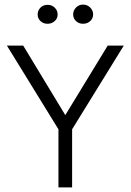

<svg xmlns="http://www.w3.org/2000/svg" viewBox="-20 -816 570 836"><path d="M10 -617.5H81L273.5 -299.5H255L449 -617.5H519L294 -253V0H234.5V-253ZM341.5 -712.5Q323.5 -712.5 311 -724.2Q298.5 -736 298.5 -753Q298.5 -770.5 311 -783.2Q323.5 -796 341.5 -796Q360 -796 372.8 -783.2Q385.5 -770.5 385.5 -753Q385.5 -736 372.8 -724.2Q360 -712.5 341.5 -712.5ZM187 -712.5Q168.5 -712.5 156.2 -724.2Q144 -736 144 -752.5Q144 -770.5 156.2 -782.8Q168.5 -795 187 -795Q205.5 -795 218.2 -782.8Q231 -770.5 231 -752.5Q231 -736 218.2 -724.2Q205.5 -712.5 187 -712.5Z"/></svg>

Font: Karla Light
Style: Regular
Weight: 300
Designer: Jonathan Pinhorn
Version: Version 2.004;gftools[0.9.33]